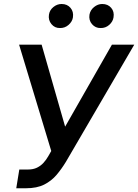

<svg xmlns="http://www.w3.org/2000/svg" viewBox="-20 -957 709 986"><path d="M63.5 9.8 79.1 -86.4H123Q150.4 -86.4 169.9 -95.9Q189.5 -105.5 203.6 -121.1Q217.8 -136.7 228.5 -155.8L243.2 -181.6L78.1 -727.5H193.8L314.5 -306.6L554.7 -727.5H669.4L318.8 -126.5Q296.9 -90.3 270.8 -59.3Q244.6 -28.3 207.3 -9.3Q169.9 9.8 112.8 9.8ZM288.1 -813Q261.2 -812.5 244.1 -833.3Q227.1 -854 231.4 -881.8Q234.9 -905.3 254.2 -920.9Q273.4 -936.5 296.4 -936.5Q325.2 -936.5 342 -916.7Q358.9 -897 354.5 -867.7Q351.1 -845.7 332 -829.1Q313 -812.5 288.1 -813ZM496.6 -813Q470.2 -812.5 452.6 -832.8Q435.1 -853 439.5 -881.8Q443.8 -905.3 463.1 -920.9Q482.4 -936.5 504.9 -936.5Q534.2 -936.5 551 -916.7Q567.9 -897 563 -867.7Q559.6 -845.7 540.8 -829.1Q522 -812.5 496.6 -813Z"/></svg>

Font: Inter Tight Medium
Style: Italic
Weight: 500
Italic angle: -9.39999°
Designer: Rasmus Andersson
Foundry: rsms
Version: Version 3.004